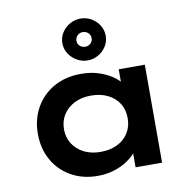

<svg xmlns="http://www.w3.org/2000/svg" viewBox="-90 -920 1027 1021"><g transform="rotate(-10 424.0 -410.0)"><path d="M357 10Q276 10 213.5 -25.5Q151 -61 116 -123Q81 -185 81 -265Q81 -345 117 -407.5Q153 -470 216 -505Q279 -540 362 -540Q411 -540 452 -527.5Q493 -515 524 -495Q555 -475 574.5 -450Q594 -425 598 -401L564 -400V-529H705V0H562V-138L592 -133Q588 -107 568 -82Q548 -57 516.5 -36Q485 -15 444 -2.5Q403 10 357 10ZM394 -113Q446 -113 485 -132.5Q524 -152 545 -186.5Q566 -221 566 -265Q566 -310 545 -344Q524 -378 485 -397.5Q446 -417 394 -417Q343 -417 304.5 -397.5Q266 -378 244 -344Q222 -310 222 -265Q222 -221 244 -186.5Q266 -152 304.5 -132.5Q343 -113 394 -113ZM410 -604Q380 -604 353 -619.5Q326 -635 309.5 -660.5Q293 -686 293 -717Q293 -748 309 -773.5Q325 -799 352 -814.5Q379 -830 410 -830Q442 -830 468.5 -814.5Q495 -799 511 -773.5Q527 -748 527 -717Q527 -686 511 -660.5Q495 -635 468.5 -619.5Q442 -604 410 -604ZM410 -678Q427 -678 439 -689Q451 -700 451 -717Q451 -734 439 -745.5Q427 -757 410 -757Q393 -757 381 -745.5Q369 -734 369 -717Q369 -700 381 -689Q393 -678 410 -678Z"/></g></svg>

Font: Lexend Giga SemiBold
Style: Regular
Weight: 600
Designer: Bonnie Shaver-Troup, Thomas Jockin
Foundry: Lexend
Version: Version 1.007